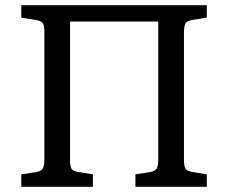

<svg xmlns="http://www.w3.org/2000/svg" viewBox="-20 -720 879 740"><path d="M62 0V-48L120 -57Q142 -61 146.5 -73.5Q151 -86 151 -108V-596Q151 -619 146 -629Q141 -639 118 -643L62 -652V-700H777V-652L720 -643Q698 -639 693.5 -627Q689 -615 689 -592V-104Q689 -81 694.5 -71Q700 -61 722 -57L777 -48V0H502V-48L559 -57Q581 -61 585.5 -73.5Q590 -86 590 -108V-637H250V-104Q250 -81 255 -71Q260 -61 282 -57L338 -48V0Z"/></svg>

Font: Literata 12pt
Style: Regular
Weight: 400
Designer: Latin by Veronika Burian and Jose Scaglione. Greek by Irene Vlachou. Cyrillic by Vera Evstafieva.
Foundry: TypeTogether
Version: Version 3.002